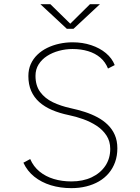

<svg xmlns="http://www.w3.org/2000/svg" viewBox="-20 -914 690 944"><path d="M331 11Q276.5 11 230 -3.2Q183.5 -17.5 148.8 -45.2Q114 -73 95 -114L128.5 -132Q144.5 -95 174.5 -70.5Q204.5 -46 244.5 -34Q284.5 -22 331 -22Q387.5 -22 430.5 -42.2Q473.5 -62.5 497.8 -98.5Q522 -134.5 522 -182Q522 -219.5 503.5 -247.8Q485 -276 454.8 -295.8Q424.5 -315.5 388.8 -328.2Q353 -341 318.5 -348Q272.5 -357.5 235.8 -373.2Q199 -389 173 -412.2Q147 -435.5 133.2 -467.2Q119.5 -499 119.5 -540Q119.5 -572.5 131.2 -598.8Q143 -625 163.8 -645Q184.5 -665 212 -678.5Q239.5 -692 271.5 -699Q303.5 -706 337 -706Q386 -706 428.2 -692Q470.5 -678 500.8 -652.8Q531 -627.5 544 -594L511 -577Q498 -609.5 473 -630.8Q448 -652 413.2 -662.5Q378.5 -673 336.5 -673Q302.5 -673 270 -664.2Q237.5 -655.5 211.5 -638.8Q185.5 -622 170 -597.5Q154.5 -573 154.5 -541Q154.5 -493 177.8 -461.5Q201 -430 240.2 -411.2Q279.5 -392.5 328 -382Q363 -374.5 396.5 -363.8Q430 -353 459 -337.5Q488 -322 510 -300.5Q532 -279 544.5 -250.5Q557 -222 557 -185Q557 -148 546 -117.2Q535 -86.5 514.8 -62.5Q494.5 -38.5 466.5 -22.2Q438.5 -6 404.2 2.5Q370 11 331 11ZM178.5 -893.5H227.5L325.5 -797.5L422.5 -893.5H471.5L341.5 -772.5H308.5Z"/></svg>

Font: Trispace Thin Thin
Style: Regular
Weight: 250
Version: Version 1.210